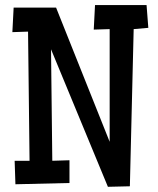

<svg xmlns="http://www.w3.org/2000/svg" viewBox="-20 -716 610 742"><path d="M553.2 -608.4 496.6 -603.5 481.9 3.9 397 5.9 177.2 -525.4 182.1 -94.7 248.5 -96.7V-8.8L39.6 -3.9L36.6 -94.7H94.2L88.4 -593.8L27.8 -591.8L32.7 -686.5H196.8L403.8 -168V-603.5L342.3 -601.6L347.2 -696.3H546.4Z"/></svg>

Font: Maiden Orange
Style: Regular
Weight: 400
Designer: Astigmatic (AOETI)
Foundry: Astigmatic (AOETI)
Version: Version 1.001